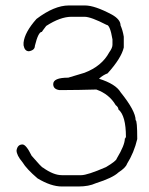

<svg xmlns="http://www.w3.org/2000/svg" viewBox="-20 -698 540 696"><path d="M229.5 -678.2H288.1Q323.7 -678.2 385.7 -645Q417 -627.4 417 -606Q424.8 -588.4 428.7 -564.9V-525.9Q419.9 -487.3 370.1 -432.1Q353 -425.8 338.9 -412.6Q399.4 -393.6 417 -363.8Q471.7 -295.9 471.7 -262.2Q477.5 -262.2 477.5 -193.8Q465.8 -144.5 440.4 -104Q436 -90.3 409.2 -72.8Q388.7 -53.2 327.1 -33.7Q301.8 -22 264.6 -22H204.1Q165 -22 116.2 -51.3Q76.2 -85.4 61.5 -109.9Q40 -135.3 40 -152.8Q43.5 -174.3 61.5 -174.3Q74.7 -174.3 94.7 -133.3Q131.8 -90.3 135.7 -90.3Q173.8 -63 204.1 -63H274.4Q296.9 -63 364.3 -92.3Q401.9 -114.7 403.3 -123.5Q432.6 -171.9 432.6 -195.8Q434.6 -195.8 436.5 -201.7Q436.5 -278.8 409.2 -301.3Q409.2 -309.6 399.4 -316.9Q376 -356.9 329.1 -373.5Q259.8 -371.6 219.7 -371.6H194.3Q172.9 -375 172.9 -393.1Q172.9 -416.5 227.5 -416.5L286.1 -434.1Q349.1 -458 376 -508.3Q387.7 -524.4 387.7 -535.6V-555.2Q378.9 -607.9 366.2 -607.9Q309.6 -637.2 286.1 -637.2H239.3Q198.7 -637.2 147.5 -604Q131.8 -583.5 131.8 -582.5Q118.7 -582.5 106.4 -531.7Q106.4 -516.1 85 -512.2Q69.3 -512.2 65.4 -533.7V-543.5Q69.3 -581.1 112.3 -629.4Q176.8 -678.2 229.5 -678.2Z"/></svg>

Font: CEF Fonts CJK Mono
Style: Regular
Weight: 400
Designer: PartyBoss (派对大魔王)
Version: Release 2.25